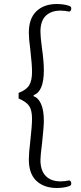

<svg xmlns="http://www.w3.org/2000/svg" viewBox="-20 -766 405 959"><path d="M124 30Q124 0 131 -58Q140 -139 140 -172Q140 -216 125.5 -237Q111 -258 73 -274V-302Q112 -317 126 -340.5Q140 -364 140 -408Q140 -443 131 -522Q124 -573 124 -602Q124 -674 162 -710Q200 -746 264 -746Q287 -746 306.5 -742Q326 -738 332 -733Q336 -731 336 -724Q336 -711 326 -708Q304 -713 283 -713Q235 -713 208.5 -687Q182 -661 182 -608Q182 -583 189 -530Q199 -460 199 -416Q199 -308 148 -291V-285Q171 -278 185 -247Q199 -216 199 -162Q199 -133 190 -50Q182 12 182 33Q182 86 208.5 113Q235 140 283 140Q304 140 326 135Q336 138 336 151Q336 158 332 160Q326 165 306.5 169Q287 173 264 173Q200 173 162 137.5Q124 102 124 30Z"/></svg>

Font: Arima Madurai Light
Style: Regular
Weight: 300
Designer: Joana Correia and Natanael Gama
Foundry: NDISCOVER
Version: Version 1.019